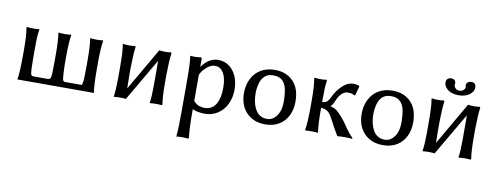

<svg xmlns="http://www.w3.org/2000/svg" viewBox="-75 -1128 4709 1818"><g transform="rotate(10 2279.5 -219.5)"><path d="M95.7 6.8Q107.4 -52.7 108.4 -226.6V-285.2Q108.4 -416 95.7 -489.3V-499L100.6 -498L115.2 -496.1Q128.9 -494.1 158.7 -494.1Q188.5 -494.1 200.2 -496.1L212.9 -498L217.8 -499V-489.3Q210 -442.4 209 -395.5Q208 -348.6 208 -285.2V-226.6Q208 -90.8 216.8 -60.5Q222.7 -53.7 227.1 -50.8Q231.4 -47.9 243.2 -47.9H377.9Q393.6 -47.9 404.3 -60.5Q411.1 -84 411.6 -129.4Q412.1 -174.8 412.6 -197.3Q413.1 -219.7 413.1 -226.6V-285.2Q413.1 -421.9 402.3 -489.3V-499L407.2 -498L420.9 -496.1Q434.6 -494.1 463.9 -494.1Q493.2 -494.1 505.9 -496.1L518.6 -498L524.4 -499V-489.3Q513.7 -424.8 512.7 -285.2V-226.6Q512.7 -182.6 516.1 -127Q519.5 -71.3 523.4 -60.5Q529.3 -53.7 533.2 -50.8Q537.1 -47.9 548.8 -47.9H700.2Q706.1 -47.9 706.1 -48.8Q706.1 -55.7 710 -60.5Q716.8 -84 717.3 -129.4Q717.8 -174.8 718.3 -197.3Q718.8 -219.7 718.8 -226.6V-283.2Q718.8 -421.9 708 -489.3V-499L712.9 -498L726.6 -496.1Q740.2 -494.1 770 -494.1Q799.8 -494.1 813.5 -496.1L826.2 -498L831.1 -499V-489.3Q819.3 -408.2 819.3 -283.2V-226.6Q819.3 -57.6 832 6.8Z M1021.5 -489.3V-499Q1046.9 -494.1 1083 -494.1Q1115.2 -494.1 1136.7 -498H1139.6L1144.5 -491.2V-489.3Q1134.8 -419.9 1132.8 -285.2V-203.1Q1132.8 -137.7 1134.8 -89.8L1371.1 -498H1374Q1393.6 -494.1 1427.7 -494.1Q1461.9 -494.1 1481.4 -498H1484.4L1489.3 -491.2V-489.3Q1479.5 -419.9 1477.5 -285.2V-203.1Q1477.5 -73.2 1489.3 2V3.9L1483.4 9.8H1481.4Q1466.8 6.8 1427.7 6.8Q1388.7 6.8 1369.1 10.7V2Q1377.9 -56.6 1377.9 -163.1V-343.8Q1377.9 -372.1 1377 -397.5L1139.6 9.8H1136.7Q1120.1 6.8 1083 6.8Q1043.9 6.8 1023.4 10.7V2Q1032.2 -56.6 1033.2 -163.1V-285.2Q1033.2 -424.8 1021.5 -489.3Z M1669.9 -489.3V-498H1673.8Q1687.5 -496.1 1714.4 -496.1Q1741.2 -496.1 1767.6 -501H1768.6Q1779.3 -501 1780.3 -486.3V-411.1Q1820.3 -465.8 1860.4 -485.8Q1900.4 -505.9 1933.6 -505.9Q2000 -505.9 2045.4 -470.7Q2090.8 -435.5 2114.3 -379.9Q2137.7 -324.2 2137.7 -252.4Q2137.7 -180.7 2108.4 -117.2Q2079.1 -53.7 2023.4 -17.6Q1967.8 18.6 1898.9 18.6Q1830.1 18.6 1780.3 -3.9V40Q1780.3 178.7 1791 269.5V271.5L1785.2 277.3H1783.2Q1750 274.4 1729.5 274.4Q1691.4 274.4 1671.9 278.3V268.6Q1679.7 206.1 1679.7 40V-266.6Q1679.7 -426.8 1669.9 -489.3ZM1780.3 -84Q1810.5 -49.8 1840.3 -42.5Q1870.1 -35.2 1882.8 -35.2Q1964.8 -35.2 2001 -106.4Q2029.3 -162.1 2029.3 -253.9Q2029.3 -345.7 1999.5 -395.5Q1969.7 -445.3 1918.5 -445.3Q1867.2 -445.3 1815.4 -388.7Q1792 -363.3 1780.3 -334Z M2615.2 -472.7Q2725.6 -405.3 2725.6 -243.2Q2725.6 -166 2695.8 -106.9Q2666 -47.9 2610.8 -14.6Q2555.7 18.6 2478 18.6Q2400.4 18.6 2344.7 -15.1Q2289.1 -48.8 2259.8 -106Q2230.5 -163.1 2230.5 -239.7Q2230.5 -316.4 2261.2 -377.4Q2292 -438.5 2349.1 -472.2Q2406.2 -505.9 2483.4 -505.9Q2560.5 -505.9 2615.2 -472.7ZM2339.8 -259.8Q2339.8 -168.9 2370.1 -110.4Q2407.2 -35.2 2488.3 -35.2Q2525.4 -35.2 2554.7 -59.6Q2616.2 -112.3 2616.2 -221.7Q2616.2 -292 2605.5 -343.3Q2594.7 -394.5 2564 -423.3Q2533.2 -452.1 2478 -452.1Q2422.9 -452.1 2393.1 -422.9Q2363.3 -393.6 2351.6 -347.7Q2339.8 -301.8 2339.8 -259.8Z M2862.3 2Q2874 -67.4 2875 -203.1V-285.2Q2875 -418.9 2862.3 -489.3V-491.2L2867.2 -498H2871.1Q2890.6 -494.1 2924.8 -494.1Q2959 -494.1 2983.4 -499V-489.3Q2976.6 -440.4 2976.1 -395Q2975.6 -349.6 2974.6 -285.2V-283.2Q3008.8 -285.2 3025.4 -303.2Q3042 -321.3 3053.7 -348.6Q3081.1 -409.2 3131.8 -457.5Q3182.6 -505.9 3239.3 -505.9Q3256.8 -505.9 3288.1 -498H3289.1L3295.9 -490.2L3271.5 -400.4H3257.8Q3244.1 -414.1 3207 -414.1H3192.4Q3181.6 -414.1 3164.6 -405.8Q3147.5 -397.5 3130.9 -377.9Q3114.3 -358.4 3103.5 -333.5Q3092.8 -308.6 3082.5 -288.1Q3072.3 -267.6 3058.6 -257.8Q3096.7 -250 3119.6 -232.4Q3142.6 -214.8 3173.8 -179.7Q3205.1 -144.5 3239.7 -92.3Q3274.4 -40 3315.4 1V10.7Q3295.9 6.8 3244.6 6.8Q3193.4 6.8 3173.8 9.8H3171.9L3127.9 -66.4Q3092.8 -134.8 3073.7 -166.5Q3054.7 -198.2 3033.7 -211.4Q3012.7 -224.6 2974.6 -228.5V-203.1Q2974.6 -77.1 2985.4 2V10.7Q2965.8 6.8 2924.8 6.8Q2885.7 6.8 2871.1 9.8H2868.2L2862.3 3.9Z M3747.1 -472.7Q3857.4 -405.3 3857.4 -243.2Q3857.4 -166 3827.6 -106.9Q3797.9 -47.9 3742.7 -14.6Q3687.5 18.6 3609.9 18.6Q3532.2 18.6 3476.6 -15.1Q3420.9 -48.8 3391.6 -106Q3362.3 -163.1 3362.3 -239.7Q3362.3 -316.4 3393.1 -377.4Q3423.8 -438.5 3481 -472.2Q3538.1 -505.9 3615.2 -505.9Q3692.4 -505.9 3747.1 -472.7ZM3471.7 -259.8Q3471.7 -168.9 3502 -110.4Q3539.1 -35.2 3620.1 -35.2Q3657.2 -35.2 3686.5 -59.6Q3748 -112.3 3748 -221.7Q3748 -292 3737.3 -343.3Q3726.6 -394.5 3695.8 -423.3Q3665 -452.1 3609.9 -452.1Q3554.7 -452.1 3524.9 -422.9Q3495.1 -393.6 3483.4 -347.7Q3471.7 -301.8 3471.7 -259.8Z M3990.2 -489.3V-499Q4015.6 -494.1 4051.8 -494.1Q4084 -494.1 4105.5 -498H4108.4L4113.3 -491.2V-489.3Q4103.5 -419.9 4101.6 -285.2V-203.1Q4101.6 -137.7 4103.5 -89.8L4339.8 -498H4342.8Q4362.3 -494.1 4396.5 -494.1Q4430.7 -494.1 4450.2 -498H4453.1L4458 -491.2V-489.3Q4448.2 -419.9 4446.3 -285.2V-203.1Q4446.3 -73.2 4458 2V3.9L4452.1 9.8H4450.2Q4435.5 6.8 4396.5 6.8Q4357.4 6.8 4337.9 10.7V2Q4346.7 -56.6 4346.7 -163.1V-343.8Q4346.7 -372.1 4345.7 -397.5L4108.4 9.8H4105.5Q4088.9 6.8 4051.8 6.8Q4012.7 6.8 3992.2 10.7V2Q4001 -56.6 4002 -163.1V-285.2Q4002 -424.8 3990.2 -489.3ZM4184.6 -678.7 4182.6 -661.1Q4182.6 -644.5 4197.3 -629.9Q4211.9 -615.2 4235.4 -615.2Q4258.8 -615.2 4273.9 -628.9Q4289.1 -642.6 4289.1 -659.2L4286.1 -677.7Q4286.1 -694.3 4300.3 -705.6Q4314.5 -716.8 4334 -716.8Q4378.9 -716.8 4378.9 -668Q4378.9 -641.6 4358.4 -619.1Q4315.4 -571.3 4234.4 -571.3Q4152.3 -571.3 4112.3 -619.1Q4092.8 -642.6 4092.8 -668Q4092.8 -693.4 4106.4 -705.1Q4120.1 -716.8 4140.6 -716.8Q4161.1 -716.8 4172.9 -705.6Q4184.6 -694.3 4184.6 -678.7Z"/></g></svg>

Font: GenEi LateMin P v2
Style: Medium
Weight: 500
Designer: o_tamon (Modified)
Foundry: o_tamon / Adobe Systems Incorporated / FONT 910 / Philipp H. Poll
Version: Version 2.1;Original Version 1.004